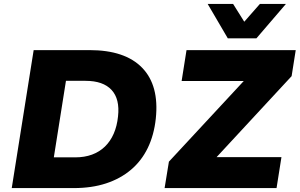

<svg xmlns="http://www.w3.org/2000/svg" viewBox="-20 -961 1531 981"><path d="M40 0 152 -705H437Q619 -705 706.5 -614.5Q794 -524 776 -355Q767 -271 735 -205Q703 -139 649 -93.5Q595 -48 522 -24Q449 0 357 0ZM255 -157H364Q412 -157 450 -171Q488 -185 516 -212Q544 -239 561 -278Q578 -317 583 -366Q593 -455 550 -501.5Q507 -548 417 -548H317ZM821 0 843 -135 1282 -608 1294 -547H908L933 -705H1491L1470 -572L1030 -97L1017 -158H1418L1393 0ZM1144 -765 1041 -941H1171L1228 -850L1308 -941H1441L1290 -765Z"/></svg>

Font: Nunito Sans 8pt Black
Style: Italic
Weight: 900
Italic angle: -9°
Version: Version 3.101;gftools[0.9.27]